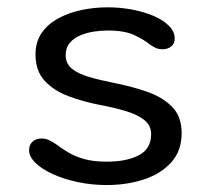

<svg xmlns="http://www.w3.org/2000/svg" viewBox="-20 -508 590 538"><path d="M278.5 10.5Q237 10.5 198 2.2Q159 -6 128.2 -20Q97.5 -34 79.5 -51.5Q61.5 -69 61.5 -87Q61.5 -102.5 71.2 -111.2Q81 -120 97 -120Q106.5 -120 115.8 -116Q125 -112 137 -104Q152.5 -92 171.5 -80.8Q190.5 -69.5 216.5 -62.2Q242.5 -55 279 -55Q335 -55 369.2 -73Q403.5 -91 403.5 -132Q403.5 -156 385.2 -171Q367 -186 335.5 -195.8Q304 -205.5 265 -213Q214.5 -222.5 172.5 -238.2Q130.5 -254 105 -281.8Q79.5 -309.5 79.5 -355.5Q79.5 -391 97 -416Q114.5 -441 143.8 -456.8Q173 -472.5 208.8 -480Q244.5 -487.5 281 -487.5Q317.5 -487.5 351.2 -481Q385 -474.5 411.8 -462.8Q438.5 -451 454 -435Q469.5 -419 469.5 -400.5Q469.5 -386 460 -378Q450.5 -370 435.5 -370Q425.5 -370 417.5 -373.2Q409.5 -376.5 399.5 -383.5Q385.5 -395.5 357.8 -409Q330 -422.5 282 -422.5Q264 -422.5 243.5 -419.5Q223 -416.5 204.8 -408.8Q186.5 -401 175.2 -387.5Q164 -374 164 -353.5Q164 -330 181.2 -315.8Q198.5 -301.5 228 -292.8Q257.5 -284 295.5 -276.5Q347 -266.5 391.2 -251.2Q435.5 -236 462.2 -208.8Q489 -181.5 489 -135Q489 -85.5 460 -53.2Q431 -21 383.2 -5.2Q335.5 10.5 278.5 10.5Z"/></svg>

Font: Sono
Style: Regular
Weight: 400
Designer: Tyler Finck
Foundry: Tyler Finck
Version: Version 2.112